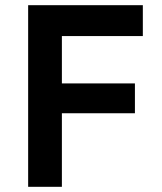

<svg xmlns="http://www.w3.org/2000/svg" viewBox="-20 -720 626 740"><path d="M88.5 0V-700H530.5V-581H218.5V-398.5H500V-283.5H218.5V0Z"/></svg>

Font: Geologica Roman Medium
Style: Regular
Weight: 500
Designer: Sindre Bremnes, Frode Helland
Foundry: Monokrom Skriftforlag AS
Version: Version 1.010;gftools[0.9.28]